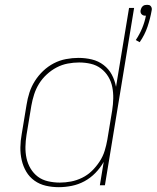

<svg xmlns="http://www.w3.org/2000/svg" viewBox="-20 -768 650 796"><path d="M559 -593 543 -602Q559 -626 569.5 -651.5Q580 -677 585 -703H582Q577 -703 573.5 -704.5Q570 -706 567 -709Q564 -712 563 -716.5Q562 -721 563 -726Q564 -730 566 -734.5Q568 -739 572 -742.5Q576 -746 580.5 -747Q585 -748 590 -748Q595 -748 598.5 -747Q602 -746 605 -742.5Q608 -739 609 -734.5Q610 -730 609 -726Q603 -691 591.5 -657Q580 -623 559 -593ZM224 8Q196 8 170 2Q144 -4 123 -19Q102 -34 89 -56Q76 -78 70 -104Q64 -130 64.5 -157.5Q65 -185 70 -212L90 -333Q94 -359 102 -384Q110 -409 124.5 -432Q139 -455 159 -474Q179 -493 203 -505.5Q227 -518 253.5 -523Q280 -528 305 -528Q334 -528 361 -521.5Q388 -515 409.5 -498.5Q431 -482 443.5 -458.5Q456 -435 461 -408L515 -735H536L415 0H394L410 -97Q396 -72 375.5 -51Q355 -30 330 -16.5Q305 -3 277.5 2.5Q250 8 224 8ZM228 -11Q251 -11 274.5 -15.5Q298 -20 320.5 -31Q343 -42 361 -59.5Q379 -77 393 -98.5Q407 -120 414 -143Q421 -166 425 -189L445 -310Q449 -335 449.5 -359.5Q450 -384 445.5 -407Q441 -430 429 -450Q417 -470 398.5 -484Q380 -498 356.5 -503.5Q333 -509 308 -509Q285 -509 261 -504.5Q237 -500 215 -488.5Q193 -477 174 -459.5Q155 -442 142 -421Q129 -400 121.5 -376.5Q114 -353 110 -330L90 -209Q86 -184 85.5 -159.5Q85 -135 90 -112Q95 -89 107 -69Q119 -49 137 -35.5Q155 -22 179 -16.5Q203 -11 228 -11Z"/></svg>

Font: Iosevka Aile Thin
Style: Italic
Weight: 100
Italic angle: -9°
Designer: Belleve Invis
Foundry: Belleve Invis
Version: Version 31.1.0; ttfautohint (v1.8.4)